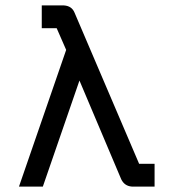

<svg xmlns="http://www.w3.org/2000/svg" viewBox="-20 -714 640 708"><path d="M50 -26 224 -530 189 -610H134V-694H216Q245 -692 255 -667L493 -110H550V-26H466Q439 -28 427 -53L273 -417L138 -26Z"/></svg>

Font: Liga JetBrainsMono Nerd Font
Style: Regular
Weight: 400
Designer: Philipp Nurullin, Konstantin Bulenkov
Foundry: JetBrains
Version: Version 2.225; ttfautohint (v1.8.3)